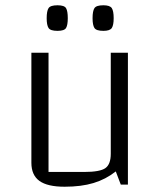

<svg xmlns="http://www.w3.org/2000/svg" viewBox="-20 -700 609 728"><path d="M465 -500V0H438L419 -50Q381 -20 334.5 -6Q288 8 225 8Q160 8 129.5 -14Q99 -36 99 -83V-500H164V-48H299Q359 -48 379.5 -62.5Q400 -77 400 -117V-500ZM372 -583Q345 -583 338 -594Q331 -605 331 -631Q331 -658 338 -669Q345 -680 372 -680Q397 -680 404 -669Q411 -658 411 -631Q411 -605 404 -594Q397 -583 372 -583ZM198 -583Q171 -583 164 -594Q157 -605 157 -631Q157 -658 164 -669Q171 -680 198 -680Q224 -680 230.5 -669Q237 -658 237 -631Q237 -605 230.5 -594Q224 -583 198 -583Z"/></svg>

Font: Changa ExtraLight ExtraLight
Style: Regular
Weight: 250
Version: Version 3.002; ttfautohint (v1.8.2)